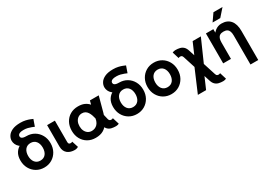

<svg xmlns="http://www.w3.org/2000/svg" viewBox="-9 -1664 3884 2821"><g transform="rotate(-30 1933.0 -254.0)"><path d="M36.6 -253.9Q36.6 -176.8 70.1 -116.7Q103.5 -56.6 161.4 -22.2Q219.2 12.2 292.5 12.2Q366 12.2 423.7 -22.2Q481.4 -56.6 514.9 -116.7Q548.3 -176.8 548.3 -253.9Q548.3 -331.1 514.9 -391.1Q481.4 -451.2 423.7 -485.6Q366 -520 292.5 -520V-402.8Q322.5 -402.8 345.7 -392Q368.9 -381.1 384.6 -361.1Q400.4 -341.1 408.4 -313.8Q416.5 -286.6 416.5 -253.9Q416.5 -221.4 408.4 -194.1Q400.4 -166.7 384.6 -146.7Q368.9 -126.7 345.7 -115.8Q322.5 -105 292.5 -105Q262.5 -105 239.3 -116.1Q216.1 -127.2 200.3 -147.5Q184.6 -167.7 176.5 -194.8Q168.5 -221.9 168.5 -253.9Q168.5 -286.6 176.5 -313.8Q184.6 -341.1 200.3 -361.1Q216.1 -381.1 239.3 -392Q262.5 -402.8 292.5 -402.8V-485.8Q219.2 -485.8 161.4 -460Q103.5 -434.1 70.1 -382.6Q36.6 -331.1 36.6 -253.9ZM311.8 -734.9Q224.4 -734.9 171.1 -710Q117.9 -685.1 93.9 -646.7Q69.8 -608.4 69.8 -568.1Q69.8 -538.1 82.8 -508.7Q95.7 -479.2 122.9 -455.3Q150.1 -431.4 192.3 -417.1Q234.4 -402.8 292.5 -402.8V-520Q264.6 -520 246.7 -524Q228.8 -528.1 219 -535Q209.2 -542 205.4 -550.5Q201.7 -559.1 201.7 -568.1Q201.7 -580.3 209.7 -592.4Q217.8 -604.5 239.5 -612.3Q261.2 -620.1 302.2 -620.1Q337.6 -620.1 369.8 -612.1Q401.9 -604 427.5 -593.9Q453.1 -583.7 468.5 -576.9L507.6 -688Q492.7 -694.3 465.1 -705.6Q437.5 -716.8 398.8 -725.8Q360.1 -734.9 311.8 -734.9Z M834.5 -112.8Q829.8 -109.9 821.4 -107.4Q813 -105 806.6 -105Q796.6 -105 789.2 -107.3Q781.7 -109.6 777.1 -114.6Q772.5 -119.6 770.3 -127.1Q768.1 -134.5 768.1 -144.5V-214.8V-282.2V-507.8H636.2V-282.2V-214.8V-144.5Q636.2 -101.6 650.4 -71.5Q664.6 -41.5 689 -23.1Q713.4 -4.6 743.8 3.8Q774.2 12.2 806.6 12.2Q828.6 12.2 844.6 6.3Q860.6 0.5 869.1 -4.4Z M1164.8 -402.8Q1197.5 -402.8 1220.5 -388.5Q1243.4 -374.3 1259 -349.9Q1274.7 -325.4 1285.3 -294.2Q1295.9 -262.9 1303.7 -229Q1311.5 -195.1 1318.5 -161.7Q1325.4 -128.4 1333.7 -100.1Q1347.7 -51.5 1372.9 -27.5Q1398.2 -3.4 1432.6 4.4Q1467 12.2 1508.1 12.2Q1521 12.2 1535.5 8.8Q1550 5.4 1558.6 0.5L1523.9 -112.8Q1519.3 -110.4 1510.7 -107.7Q1502.2 -105 1495.8 -105Q1478 -105 1468 -112.8Q1458 -120.6 1453.1 -136.7Q1444.1 -166.5 1436.4 -206.3Q1428.7 -246.1 1418.2 -289.2Q1407.7 -332.3 1390.1 -373.3Q1372.6 -414.3 1344 -447.5Q1315.4 -480.7 1271.7 -500.4Q1228 -520 1164.8 -520Q1089.6 -520 1031.6 -486.2Q973.6 -452.4 940.9 -392.3Q908.2 -332.3 908.2 -253.9Q908.2 -175.5 940.9 -115.6Q973.6 -55.7 1031.6 -21.7Q1089.6 12.2 1164.8 12.2Q1243.7 12.2 1296.8 -19Q1349.9 -50.3 1384.8 -109.9Q1419.7 -169.4 1443.4 -253.9L1512 -507.8H1362.5L1304.9 -286.1Q1304.9 -235.8 1293 -201Q1281 -166.3 1260.7 -145.1Q1240.5 -124 1215.6 -114.5Q1190.7 -105 1164.8 -105Q1128.2 -105 1100.1 -123.9Q1072 -142.8 1056 -176.4Q1040 -210 1040 -253.9Q1040 -297.9 1056 -331.4Q1072 -365 1100.1 -383.9Q1128.2 -402.8 1164.8 -402.8Z M1608.9 -253.9Q1608.9 -176.8 1642.3 -116.7Q1675.8 -56.6 1733.6 -22.2Q1791.5 12.2 1864.7 12.2Q1938.2 12.2 1996 -22.2Q2053.7 -56.6 2087.2 -116.7Q2120.6 -176.8 2120.6 -253.9Q2120.6 -331.1 2087.2 -391.1Q2053.7 -451.2 1996 -485.6Q1938.2 -520 1864.7 -520V-402.8Q1894.8 -402.8 1918 -392Q1941.2 -381.1 1956.9 -361.1Q1972.7 -341.1 1980.7 -313.8Q1988.8 -286.6 1988.8 -253.9Q1988.8 -221.4 1980.7 -194.1Q1972.7 -166.7 1956.9 -146.7Q1941.2 -126.7 1918 -115.8Q1894.8 -105 1864.7 -105Q1834.7 -105 1811.5 -116.1Q1788.3 -127.2 1772.6 -147.5Q1756.8 -167.7 1748.8 -194.8Q1740.7 -221.9 1740.7 -253.9Q1740.7 -286.6 1748.8 -313.8Q1756.8 -341.1 1772.6 -361.1Q1788.3 -381.1 1811.5 -392Q1834.7 -402.8 1864.7 -402.8V-485.8Q1791.5 -485.8 1733.6 -460Q1675.8 -434.1 1642.3 -382.6Q1608.9 -331.1 1608.9 -253.9ZM1884 -734.9Q1796.6 -734.9 1743.4 -710Q1690.2 -685.1 1666.1 -646.7Q1642.1 -608.4 1642.1 -568.1Q1642.1 -538.1 1655 -508.7Q1668 -479.2 1695.2 -455.3Q1722.4 -431.4 1764.5 -417.1Q1806.6 -402.8 1864.7 -402.8V-520Q1836.9 -520 1819 -524Q1801 -528.1 1791.3 -535Q1781.5 -542 1777.7 -550.5Q1773.9 -559.1 1773.9 -568.1Q1773.9 -580.3 1782 -592.4Q1790 -604.5 1811.8 -612.3Q1833.5 -620.1 1874.5 -620.1Q1909.9 -620.1 1942 -612.1Q1974.1 -604 1999.8 -593.9Q2025.4 -583.7 2040.8 -576.9L2079.8 -688Q2064.9 -694.3 2037.4 -705.6Q2009.8 -716.8 1971.1 -725.8Q1932.4 -734.9 1884 -734.9Z M2325.7 -253.9Q2325.7 -286.6 2333.7 -313.8Q2341.8 -341.1 2357.5 -361.1Q2373.3 -381.1 2396.5 -392Q2419.7 -402.8 2449.7 -402.8Q2479.7 -402.8 2502.9 -392Q2526.1 -381.1 2541.9 -361.1Q2557.6 -341.1 2565.7 -313.8Q2573.7 -286.6 2573.7 -253.9Q2573.7 -221.4 2565.7 -194.1Q2557.6 -166.7 2541.9 -146.7Q2526.1 -126.7 2502.9 -115.8Q2479.7 -105 2449.7 -105Q2419.7 -105 2396.5 -116.1Q2373.3 -127.2 2357.5 -147.5Q2341.8 -167.7 2333.7 -194.8Q2325.7 -221.9 2325.7 -253.9ZM2193.8 -253.9Q2193.8 -176.8 2227.3 -116.7Q2260.7 -56.6 2318.6 -22.2Q2376.5 12.2 2449.7 12.2Q2523.2 12.2 2580.9 -22.2Q2638.7 -56.6 2672.1 -116.7Q2705.6 -176.8 2705.6 -253.9Q2705.6 -331.1 2672.1 -391.1Q2638.7 -451.2 2580.9 -485.6Q2523.2 -520 2449.7 -520Q2376.5 -520 2318.6 -485.6Q2260.7 -451.2 2227.3 -391.1Q2193.8 -331.1 2193.8 -253.9Z M2942.9 -174.3 3053.2 -101.1 2916.5 214.8H2776.9ZM3072.8 -118.7 2968.3 -191.9 3105.5 -507.8H3244.6ZM2992.7 -408.2 3148.2 78.1Q3151.6 88.4 3157.1 95.6Q3162.6 102.8 3170.9 106.3Q3179.2 109.9 3190.9 109.9Q3197.3 109.9 3205.8 107.2Q3214.4 104.5 3219 102.1L3253.7 215.3Q3245.1 220.2 3230.6 223.6Q3216.1 227.1 3203.1 227.1Q3162.1 227.1 3128.1 218.9Q3094 210.7 3068.7 186.6Q3043.5 162.6 3028.8 114.7L2873.3 -371.6Q2870.1 -382.1 2864.5 -389.2Q2858.9 -396.2 2850.7 -399.8Q2842.5 -403.3 2830.6 -403.3Q2824.2 -403.3 2815.8 -400.6Q2807.4 -397.9 2802.5 -395.5L2767.8 -508.8Q2776.9 -513.7 2791.3 -517.1Q2805.7 -520.5 2818.4 -520.5Q2859.4 -520.5 2893.4 -512.3Q2927.5 -504.2 2952.9 -480.1Q2978.3 -456.1 2992.7 -408.2Z M3669.4 214.8H3801.3V-279.3Q3801.3 -396.5 3749.1 -458.3Q3697 -520 3599.1 -520Q3565.7 -520 3538.8 -509.6Q3512 -499.3 3491.7 -483.3Q3471.4 -467.3 3456.5 -449.2V-507.8H3330.6V0H3462.4V-279.3Q3462.4 -319.6 3472.5 -347Q3482.7 -374.5 3505.4 -388.7Q3528.1 -402.8 3565.9 -402.8Q3603.8 -402.8 3626.5 -388.7Q3649.2 -374.5 3659.3 -347Q3669.4 -319.6 3669.4 -279.3ZM3626 -597.7H3495.6L3582.5 -722.7H3736.3Z"/></g></svg>

Font: Giphurs
Style: Regular
Weight: 400
Version: Version 2.010